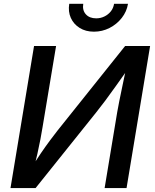

<svg xmlns="http://www.w3.org/2000/svg" viewBox="-20 -963 792 983"><path d="M627.9 0H515.6L580.1 -388.7Q583.5 -409.7 590.6 -444.6Q597.7 -479.5 607.4 -526.1Q617.2 -572.8 628.9 -628.4L646 -625Q603.5 -564.9 573.2 -522.5Q543 -480 519.3 -448.2Q495.6 -416.5 472.2 -387.2L162.1 0H33.7L154.3 -727.5H267.1L197.8 -311.5Q193.8 -285.6 187 -250.2Q180.2 -214.8 171.4 -175.3Q162.6 -135.7 152.3 -95.7L139.2 -100.1Q164.6 -142.1 189.7 -179Q214.8 -215.8 236.8 -245.1Q258.8 -274.4 274.4 -294.4L620.6 -727.5H748.5ZM460.9 -800.8Q418.5 -800.8 387.7 -820.1Q356.9 -839.4 342.5 -871.6Q328.1 -903.8 334.5 -943.4H406.2Q400.9 -910.6 419.4 -889.9Q438 -869.1 472.7 -869.1Q495.1 -869.1 514.6 -878.7Q534.2 -888.2 547.4 -904.8Q560.5 -921.4 564 -943.4H635.3Q628.9 -903.8 603.5 -871.3Q578.1 -838.9 540.8 -819.8Q503.4 -800.8 460.9 -800.8Z"/></svg>

Font: Inter 16pt Medium
Style: Italic
Weight: 500
Italic angle: -9.3988°
Version: Version 4.001;git-66647c0bb